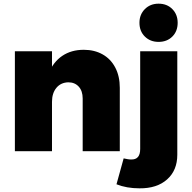

<svg xmlns="http://www.w3.org/2000/svg" viewBox="-20 -823 1044 1045"><path d="M430 -287Q430 -328 408.5 -351.5Q387 -375 352 -375Q311 -374 287 -345Q263 -316 263 -269H217Q217 -358 243.5 -422Q270 -486 319 -519Q368 -552 436 -552Q494 -552 538.5 -527Q583 -502 607.5 -455Q632 -408 632 -345V0H430ZM61 -544H263V0H61ZM653 39Q663 41 673 43Q683 45 693 45Q743 47 743 -12V-544H945V19Q945 104 889.5 153.5Q834 203 739 202Q669 202 614 180ZM843 -803Q889 -803 918 -773.5Q947 -744 947 -699Q947 -653 918 -624Q889 -595 843 -595Q798 -595 768.5 -624Q739 -653 739 -699Q739 -744 768.5 -773.5Q798 -803 843 -803Z"/></svg>

Font: Alexandria ExtraBold
Style: Regular
Weight: 800
Designer: Mohamed Gaber
Foundry: Kief Type Foundry
Version: Version 5.100